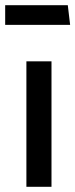

<svg xmlns="http://www.w3.org/2000/svg" viewBox="-42 -722 291 742"><path d="M157 0V-485H60V0ZM-22 -626H229L220 -702H-22Z"/></svg>

Font: Catamaran Medium
Style: Regular
Weight: 500
Designer: Pria Ravichandran
Version: Version 2.000